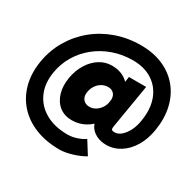

<svg xmlns="http://www.w3.org/2000/svg" viewBox="-191 -929 1377 1351"><g transform="rotate(30 497.0 -253.5)"><path d="M453 208Q342 208 255.5 173.5Q169 139 112 75.5Q55 12 32.5 -74Q10 -160 27 -263Q44 -362 93 -445Q142 -528 216 -588.5Q290 -649 383.5 -682Q477 -715 583 -715Q685 -715 764 -680.5Q843 -646 894.5 -583Q946 -520 965.5 -434.5Q985 -349 968 -247L850 -257Q867 -358 839 -434Q811 -510 746 -552.5Q681 -595 587 -595Q503 -595 428.5 -569Q354 -543 294.5 -495.5Q235 -448 196 -383.5Q157 -319 144 -241Q128 -145 161 -70.5Q194 4 268 46Q342 88 448 88Q485 88 523 75Q561 62 584 45L649 149Q603 176 547 192Q491 208 453 208ZM423 -14Q363 -14 322 -46Q281 -78 263.5 -134.5Q246 -191 258 -263Q270 -330 301.5 -380.5Q333 -431 378.5 -460Q424 -489 478 -489Q544 -489 589.5 -457Q635 -425 655 -369.5Q675 -314 663 -241Q652 -175 617.5 -123.5Q583 -72 533 -43Q483 -14 423 -14ZM483 -158Q509 -158 531.5 -171.5Q554 -185 570 -208.5Q586 -232 591 -263Q597 -300 580 -322.5Q563 -345 530 -345Q503 -345 479.5 -332Q456 -319 440 -295.5Q424 -272 419 -242Q412 -204 430.5 -181Q449 -158 483 -158ZM719 15Q673 15 637 -3.5Q601 -22 583 -54Q565 -86 571 -125H701Q697 -100 704.5 -95.5Q712 -91 726 -91Q754 -91 779.5 -113Q805 -135 824 -172.5Q843 -210 850 -257L968 -247Q955 -169 919.5 -110Q884 -51 832 -18Q780 15 719 15ZM570 -120 620 -479H760L701 -125Z"/></g></svg>

Font: Figtree Light Black
Style: Italic
Weight: 900
Italic angle: -9.5°
Version: Version 2.000